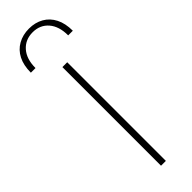

<svg xmlns="http://www.w3.org/2000/svg" viewBox="-254 -699 702 702"><g transform="rotate(-45 97.5 -348.0)"><path d="M98 -696Q130 -696 154.5 -682Q179 -668 192.5 -641.5Q206 -615 206 -577H182Q182 -624 159 -650.5Q136 -677 98 -677Q60 -677 36.5 -650.5Q13 -624 13 -577H-11Q-11 -615 2.5 -641.5Q16 -668 41 -682Q66 -696 98 -696ZM85 0V-510H110V0Z"/></g></svg>

Font: MuseoModerno Thin Thin
Style: Regular
Weight: 250
Version: Version 1.003